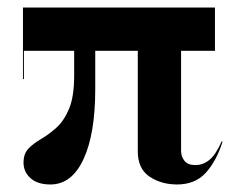

<svg xmlns="http://www.w3.org/2000/svg" viewBox="-20 -480 646 510"><path d="M114 10Q79.5 10 61 -6.8Q42.5 -23.5 42.5 -48Q42.5 -72 56 -85.8Q69.5 -99.5 89.8 -111.2Q110 -123 130 -141Q150 -159 163.5 -191.2Q177 -223.5 177 -279V-345H43.5V-270H41V-460H551V-345H461V-79Q461 -64 470 -52.8Q479 -41.5 499 -41.5Q519.5 -41.5 536.5 -55.5Q553.5 -69.5 569 -105L571 -103Q554 -50.5 525.8 -20.2Q497.5 10 450.5 10Q408 10 377 -11Q346 -32 346 -78V-345H233V-243Q233 -124.5 201.8 -57.2Q170.5 10 114 10Z"/></svg>

Font: Bodoni* 72pt Medium
Style: Regular
Weight: 500
Version: Version 2.3